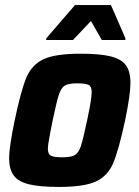

<svg xmlns="http://www.w3.org/2000/svg" viewBox="-20 -730 548 758"><path d="M16 -106Q16 -148 38 -255Q63 -374 84.5 -424.5Q106 -475 152.5 -496.5Q199 -518 298 -518Q374 -518 416.5 -507.5Q459 -497 477 -472.5Q495 -448 495 -403Q495 -357 474 -255Q448 -135 426.5 -85Q405 -35 358.5 -13.5Q312 8 213 8Q136 8 94 -2.5Q52 -13 34 -37.5Q16 -62 16 -106ZM324 -255Q342 -339 342 -366Q342 -388 330.5 -394.5Q319 -401 286 -401Q251 -401 236.5 -392.5Q222 -384 213 -358Q204 -332 188 -255Q188 -255 181 -220Q180 -213 174.5 -185Q169 -157 169 -143Q169 -122 180.5 -115.5Q192 -109 225 -109Q260 -109 275 -117.5Q290 -126 299 -152.5Q308 -179 324 -255ZM162 -572 163 -579 276 -710H418L475 -579V-572H382L339 -647L268 -572Z"/></svg>

Font: Saira Semi Condensed
Style: Bold Italic
Weight: 700
Width: 4
Italic angle: -12°
Designer: Hector Gatti with collaboration of the Omnibus-Type team
Foundry: Omnibus-Type
Version: Version 1.001; ttfautohint (v1.8)